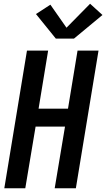

<svg xmlns="http://www.w3.org/2000/svg" viewBox="-20 -1005 567 1025"><path d="M3 0 124 -735H237L186 -425H343L394 -735H506L385 0H272L327 -329H170L115 0ZM278 -799 172 -930 249 -980 335 -857 461 -985 527 -925 375 -799Z"/></svg>

Font: Iosevka SS04
Style: Bold Italic
Weight: 700
Italic angle: -9°
Monospace: yes
Designer: Belleve Invis
Foundry: Belleve Invis
Version: Version 19.0.0; ttfautohint (v1.8.4)